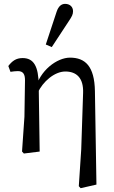

<svg xmlns="http://www.w3.org/2000/svg" viewBox="-20 -787 590 997"><path d="M94.4 -0.2 103.9 10.2 186 0 181 -345.9C180 -442.7 155.1 -485.5 97.4 -485.5C62.5 -485.5 42.5 -469.2 23.2 -444.3L34.4 -414C47.1 -415.9 60 -417.8 72.6 -417.8C101.7 -417.8 109.8 -399.8 109.8 -369.8L106.9 -180.7L94.4 -0.2ZM389.2 179.8 398.7 190.2 480.8 171.5 472.9 -313.4C470.9 -444.1 421.7 -487.7 343.4 -487.7C276.9 -487.7 185.3 -421.8 163 -321.4L176 -305.7C202.2 -362.6 262.7 -415.7 319.2 -415.7C376.9 -415.7 414.4 -382.6 411.5 -304.4L401.8 -11.3L389.2 179.8ZM217.8 -555.9 248.8 -542.5 337.4 -677.4C353.8 -701.8 359.2 -712.3 359.2 -728.9C359.2 -751.5 342.7 -766.9 318.2 -766.9C300.4 -766.9 284.2 -756.5 274.1 -726.3L217.8 -555.9Z"/></svg>

Font: Source Serif Variable
Style: Regular
Weight: 389
Designer: Frank Grießhammer
Foundry: Adobe Systems Incorporated
Version: Version 3.001;hotconv 1.0.111;makeotfexe 2.5.65597